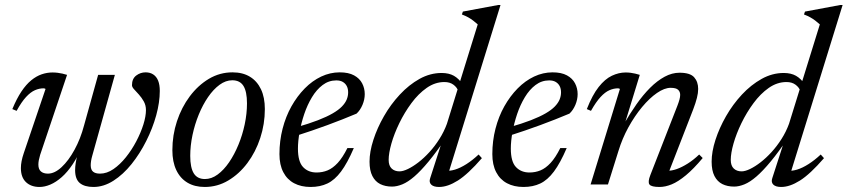

<svg xmlns="http://www.w3.org/2000/svg" viewBox="-20 -733 3368 763"><path d="M370 -435.5H436.5L347 -115.5Q343.5 -103.5 342 -93.8Q340.5 -84 340.5 -76.5Q340.5 -58.5 349.8 -50.8Q359 -43 377.5 -43Q404.5 -43 430.8 -61Q457 -79 480.2 -108Q503.5 -137 521.5 -171.2Q539.5 -205.5 549.8 -238.2Q560 -271 560 -295.5Q560 -314.5 551.5 -329.8Q543 -345 532.2 -357Q521.5 -369 513 -378Q504.5 -387 504.5 -394.5Q504.5 -420 521.2 -432.8Q538 -445.5 558.5 -445.5Q576.5 -445.5 589.2 -437Q602 -428.5 608.5 -412.2Q615 -396 615 -371.5Q615 -326.5 600.8 -274.8Q586.5 -223 561.2 -172.8Q536 -122.5 502.8 -81Q469.5 -39.5 430.8 -14.8Q392 10 351.5 10Q316 10 297.2 -5.5Q278.5 -21 278.5 -57Q278.5 -69.5 280.8 -84.8Q283 -100 288 -118L298.5 -157.5H308Q290.5 -112.5 269.2 -80.8Q248 -49 225.2 -29Q202.5 -9 180 0.5Q157.5 10 137 10Q103.5 10 83.2 -9.2Q63 -28.5 63 -65Q63 -91 74.5 -124.5L161 -379.5Q159.5 -380.5 157.8 -381.2Q156 -382 153 -382Q136 -382 118.8 -374.5Q101.5 -367 83.5 -347.5Q65.5 -328 46 -292.5L29 -299.5Q46.5 -341.5 65.2 -369.5Q84 -397.5 104.2 -414Q124.5 -430.5 145.8 -437.8Q167 -445 188.5 -445Q199 -445 208.8 -443.8Q218.5 -442.5 228 -440.5Q237.5 -438.5 246.5 -435.5L139.5 -117.5Q136 -105.5 134.2 -96.2Q132.5 -87 132.5 -79Q132.5 -60.5 142.5 -51.8Q152.5 -43 170.5 -43Q197 -43 224.8 -68.8Q252.5 -94.5 276.2 -138Q300 -181.5 314 -234.5Z M904 -445.5Q944.5 -445.5 973 -428.2Q1001.5 -411 1017 -378.5Q1032.5 -346 1032.5 -299.5Q1032.5 -240 1014.2 -184.5Q996 -129 963.2 -85.2Q930.5 -41.5 887.2 -15.8Q844 10 793.5 10Q753.5 10 724.8 -7.2Q696 -24.5 680.5 -57.2Q665 -90 665 -136Q665 -196 683.2 -251.2Q701.5 -306.5 734.2 -350.2Q767 -394 810.2 -419.8Q853.5 -445.5 904 -445.5ZM794.5 -21.5Q820.5 -21.5 845 -39.5Q869.5 -57.5 890.5 -88.2Q911.5 -119 927.5 -157.8Q943.5 -196.5 952.5 -239Q961.5 -281.5 961.5 -322Q961.5 -369 947.5 -391.5Q933.5 -414 903 -414Q877 -414 852.5 -396Q828 -378 807 -347.5Q786 -317 770 -278Q754 -239 745 -196.5Q736 -154 736 -113.5Q736 -67 750 -44.2Q764 -21.5 794.5 -21.5Z M1316.5 -413.5Q1286.5 -413.5 1262.2 -395.2Q1238 -377 1219.8 -346.8Q1201.5 -316.5 1189.2 -280.2Q1177 -244 1170.5 -208Q1164 -172 1164 -142.5Q1164 -90.5 1184.5 -69Q1205 -47.5 1238 -47.5Q1261.5 -47.5 1282 -56Q1302.5 -64.5 1322 -85.5Q1341.5 -106.5 1360.5 -144.5H1386Q1360.5 -85 1335.2 -51.2Q1310 -17.5 1281 -3.8Q1252 10 1214.5 10Q1176.5 10 1148.8 -4.8Q1121 -19.5 1105.8 -48.8Q1090.5 -78 1090.5 -120.5Q1090.5 -173 1103 -221.5Q1115.5 -270 1138.2 -310.5Q1161 -351 1191 -381.5Q1221 -412 1256.5 -428.8Q1292 -445.5 1330 -445.5Q1365 -445.5 1387 -433.5Q1409 -421.5 1419.2 -401.8Q1429.5 -382 1429.5 -359Q1429.5 -337.5 1420.5 -316.2Q1411.5 -295 1397 -281.5Q1369.5 -270 1340.5 -258.5Q1311.5 -247 1281 -235.8Q1250.5 -224.5 1219.5 -214Q1188.5 -203.5 1157.5 -193.5L1159 -227.5Q1208 -241.5 1243.5 -255.2Q1279 -269 1302.2 -282.5Q1325.5 -296 1338.8 -309.8Q1352 -323.5 1357.8 -337.5Q1363.5 -351.5 1363.5 -366Q1363.5 -380.5 1358 -391Q1352.5 -401.5 1342.2 -407.5Q1332 -413.5 1316.5 -413.5Z M1801 -371.5Q1796 -386 1781.8 -396.5Q1767.5 -407 1746 -407Q1709 -407 1675.8 -383.8Q1642.5 -360.5 1615 -323.2Q1587.5 -286 1567 -243.8Q1546.5 -201.5 1535.5 -162.8Q1524.5 -124 1524.5 -97.5Q1524.5 -74.5 1536.5 -63.2Q1548.5 -52 1567.5 -52Q1581.5 -52 1601.2 -61.5Q1621 -71 1643 -88Q1665 -105 1686.5 -128.5Q1708 -152 1726.2 -180.8Q1744.5 -209.5 1756 -241L1878.5 -636Q1869.5 -644 1860.5 -651Q1851.5 -658 1840.8 -664Q1830 -670 1815.5 -675.5L1819.5 -687L1959 -713H1969L1759.5 -36.5L1750.5 -55Q1766.5 -52.5 1788 -59Q1809.5 -65.5 1833.8 -81Q1858 -96.5 1882 -119L1895 -104.5Q1840 -41 1799.5 -15.5Q1759 10 1725 10Q1703 10 1693.5 0.5Q1684 -9 1689.5 -25L1742 -187.5H1754Q1715 -129.5 1683.5 -91.5Q1652 -53.5 1626.5 -31.5Q1601 -9.5 1579 -0.5Q1557 8.5 1538 8.5Q1511 8.5 1491 -1.5Q1471 -11.5 1459.8 -33.5Q1448.5 -55.5 1448.5 -90.5Q1448.5 -130 1463.8 -177.2Q1479 -224.5 1505.8 -271.2Q1532.5 -318 1568.8 -357Q1605 -396 1647.2 -419.5Q1689.5 -443 1735 -443Q1764 -443 1783.8 -431.8Q1803.5 -420.5 1819 -397.5Z M2162.5 -413.5Q2132.5 -413.5 2108.2 -395.2Q2084 -377 2065.8 -346.8Q2047.5 -316.5 2035.2 -280.2Q2023 -244 2016.5 -208Q2010 -172 2010 -142.5Q2010 -90.5 2030.5 -69Q2051 -47.5 2084 -47.5Q2107.5 -47.5 2128 -56Q2148.5 -64.5 2168 -85.5Q2187.5 -106.5 2206.5 -144.5H2232Q2206.5 -85 2181.2 -51.2Q2156 -17.5 2127 -3.8Q2098 10 2060.5 10Q2022.5 10 1994.8 -4.8Q1967 -19.5 1951.8 -48.8Q1936.5 -78 1936.5 -120.5Q1936.5 -173 1949 -221.5Q1961.5 -270 1984.2 -310.5Q2007 -351 2037 -381.5Q2067 -412 2102.5 -428.8Q2138 -445.5 2176 -445.5Q2211 -445.5 2233 -433.5Q2255 -421.5 2265.2 -401.8Q2275.5 -382 2275.5 -359Q2275.5 -337.5 2266.5 -316.2Q2257.5 -295 2243 -281.5Q2215.5 -270 2186.5 -258.5Q2157.5 -247 2127 -235.8Q2096.5 -224.5 2065.5 -214Q2034.5 -203.5 2003.5 -193.5L2005 -227.5Q2054 -241.5 2089.5 -255.2Q2125 -269 2148.2 -282.5Q2171.5 -296 2184.8 -309.8Q2198 -323.5 2203.8 -337.5Q2209.5 -351.5 2209.5 -366Q2209.5 -380.5 2204 -391Q2198.5 -401.5 2188.2 -407.5Q2178 -413.5 2162.5 -413.5Z M2328.5 -292.5 2312 -299.5Q2334 -355.5 2359 -387.2Q2384 -419 2411.5 -432Q2439 -445 2466.5 -445Q2476.5 -445 2485.8 -443.8Q2495 -442.5 2504.2 -440.5Q2513.5 -438.5 2522.5 -435.5L2462 -238.5H2458.5Q2483 -281 2509.2 -318.5Q2535.5 -356 2563.5 -384Q2591.5 -412 2621 -428Q2650.5 -444 2680.5 -444Q2722.5 -444 2738.5 -426Q2754.5 -408 2754.5 -379.5Q2754.5 -363.5 2749.5 -343.8Q2744.5 -324 2735 -299L2633 -36.5V-54.5Q2649 -54 2669.5 -61.2Q2690 -68.5 2713 -83Q2736 -97.5 2758.5 -119L2772.5 -105Q2736.5 -62 2705.8 -36.5Q2675 -11 2649.5 -0.5Q2624 10 2601 10Q2568.5 10 2561 0.2Q2553.5 -9.5 2564.5 -37.5L2672 -313Q2677 -326 2680 -336.8Q2683 -347.5 2683 -356Q2683 -368.5 2674.8 -376.2Q2666.5 -384 2645 -384Q2620.5 -384 2590.8 -363.5Q2561 -343 2531.5 -307.5Q2502 -272 2477.2 -227Q2452.5 -182 2437.5 -132.5L2396 0H2327L2443.5 -379.5Q2442 -380.5 2440.2 -381.2Q2438.5 -382 2436 -382Q2419 -382 2401.8 -374.5Q2384.5 -367 2366.5 -347.5Q2348.5 -328 2328.5 -292.5Z M3160.5 -371.5Q3155.5 -386 3141.2 -396.5Q3127 -407 3105.5 -407Q3068.5 -407 3035.2 -383.8Q3002 -360.5 2974.5 -323.2Q2947 -286 2926.5 -243.8Q2906 -201.5 2895 -162.8Q2884 -124 2884 -97.5Q2884 -74.5 2896 -63.2Q2908 -52 2927 -52Q2941 -52 2960.8 -61.5Q2980.5 -71 3002.5 -88Q3024.5 -105 3046 -128.5Q3067.5 -152 3085.8 -180.8Q3104 -209.5 3115.5 -241L3238 -636Q3229 -644 3220 -651Q3211 -658 3200.2 -664Q3189.5 -670 3175 -675.5L3179 -687L3318.5 -713H3328.5L3119 -36.5L3110 -55Q3126 -52.5 3147.5 -59Q3169 -65.5 3193.2 -81Q3217.5 -96.5 3241.5 -119L3254.5 -104.5Q3199.5 -41 3159 -15.5Q3118.5 10 3084.5 10Q3062.5 10 3053 0.5Q3043.5 -9 3049 -25L3101.5 -187.5H3113.5Q3074.5 -129.5 3043 -91.5Q3011.5 -53.5 2986 -31.5Q2960.5 -9.5 2938.5 -0.5Q2916.5 8.5 2897.5 8.5Q2870.5 8.5 2850.5 -1.5Q2830.5 -11.5 2819.2 -33.5Q2808 -55.5 2808 -90.5Q2808 -130 2823.2 -177.2Q2838.5 -224.5 2865.2 -271.2Q2892 -318 2928.2 -357Q2964.5 -396 3006.8 -419.5Q3049 -443 3094.5 -443Q3123.5 -443 3143.2 -431.8Q3163 -420.5 3178.5 -397.5Z"/></svg>

Font: Newsreader 24pt
Style: Italic
Weight: 400
Italic angle: -17°
Designer: Hugues Gentile
Foundry: Production Type
Version: Version 1.003